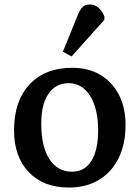

<svg xmlns="http://www.w3.org/2000/svg" viewBox="-20 -827 626 861"><path d="M289 14Q175 14 109 -55Q43 -124 43 -243Q43 -374 112.5 -448.5Q182 -523 304 -523Q377 -523 430.5 -491Q484 -459 513.5 -401.5Q543 -344 543 -266Q543 -181 512 -118Q481 -55 424 -20.5Q367 14 289 14ZM303 -57Q359 -57 389.5 -105Q420 -153 420 -243Q420 -340 384 -397Q348 -454 288 -454Q230 -454 197.5 -406.5Q165 -359 165 -273Q165 -170 201.5 -113.5Q238 -57 303 -57ZM301 -574 262 -595 329 -760Q340 -786 351.5 -796.5Q363 -807 383 -807Q425 -807 448 -754V-738Z"/></svg>

Font: Literata 12pt Medium
Style: Regular
Weight: 500
Designer: Latin by Veronika Burian and Jose Scaglione. Greek by Irene Vlachou. Cyrillic by Vera Evstafieva.
Foundry: TypeTogether
Version: Version 3.002